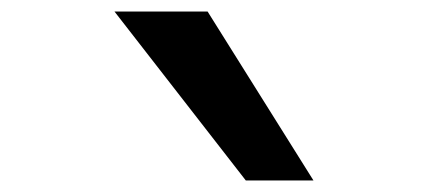

<svg xmlns="http://www.w3.org/2000/svg" viewBox="-20 -868 740 332"><path d="M178 -848H339L522 -556H405Z"/></svg>

Font: Martian Mono Medium
Style: Regular
Weight: 500
Monospace: yes
Designer: Roman Shamin
Foundry: Evil Martians
Version: Version 1.000; ttfautohint (v1.8.4.7-5d5b)